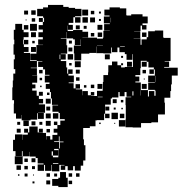

<svg xmlns="http://www.w3.org/2000/svg" viewBox="-20 -742 745 780"><path d="M72 -75H40V-107H72V-128H69V-108H43V-128H33V-174H41V-196H71V-174H72V-195H93V-203H78V-219H94V-204H99V-228H133V-204H138V-219H154V-203H139V-202H167V-175H168V-189H184V-175H193V-194H213V-203H198V-219H213V-234H199V-248H213V-234H225V-252H243V-258H223V-283H218V-288H193V-314H216V-316H191V-342H187V-368H183V-381H166V-401H181V-407H162V-435H181V-438H163V-460H155V-470H135V-492H152V-494H130V-467H105V-465H130V-437H111V-436H131V-406H111V-399H124V-383H111V-374H129V-353H138V-340H155V-322H138V-318H163V-284H135V-283H158V-259H134V-282H131V-256H104V-253H68V-275H67V-260H45V-281H36V-321H37V-335H30V-387H32V-415H34V-443H42V-461H36V-501H40V-520H35V-562H38V-581H36V-621H42V-645H70V-621H76V-581H74V-562H77V-551H96V-531H77V-527H102V-495H129V-523V-498H103V-524H128V-559H155V-560H135V-582H154V-591H136V-611H154V-622H137V-640H154V-653H138V-669H154V-653H159V-670H155V-676H131V-706H155V-712H175V-722H237V-714H259V-710H285V-706H311V-676H285V-672H307V-650H285V-672H278V-649H259V-641H276V-621H256V-638H255V-616H277V-620H315V-613H338V-589H374V-585H398V-589H400V-617H426V-618H403V-644H426V-647H402V-675H425V-679H404V-703H425V-712H467V-708H493V-680H495V-679H513V-684H559V-675H580V-647H559V-640H575V-622H557V-638H551V-616H525V-615H550V-587H523V-586H551V-560H575H555V-582H576V-591H582V-615H609V-618H643V-590H645V-588H673V-554V-528V-494H649V-492H667V-470H647V-467H670H702V-435H678V-399H675V-372H672V-345H648V-325H650V-277H622V-245H595V-242H553V-224H519V-225H490V-257H491V-286H507H491V-315H490V-347H513V-349H494V-368H486V-351H466V-368H461V-346H435V-342H430V-317H407V-280H425V-262H407V-280H403V-254H374V-253H349H368V-229H345V-222H318V-219V-189V-176H321V-152H327V-90H318V-69H308V-49H284V-67H277V-50H255V-67H245V-52H227V-70H242V-72H221V-46H191V-72H189V-48H163V-72H159V-48H133V-74H157V-78H133V-100H125V-106H101V-125H100V-107H72ZM338 -679H314V-703H338ZM125 -682H107V-700H125ZM94 -683H78V-699H94ZM363 -684H349V-698H363ZM390 -687H382V-695H390ZM337 -650H315V-672H337ZM366 -651H346V-671H366ZM431 -651V-670H430V-651ZM123 -654H109V-668H123ZM390 -657H382V-665H390ZM88 -659H84V-663H88ZM130 -617H102V-645H130ZM396 -621H376V-641H396ZM95 -622H77V-640H95ZM304 -623H288V-639H304ZM332 -625H320V-637H332ZM305 -382H288V-379H314V-355H315V-372H337V-355H349V-368H363V-354H350V-352H374V-373H397V-380H398V-409H400V-437H419V-448H420V-477H435V-492H457V-477H472V-485H480V-477H472V-468H487V-470H520V-495V-522H518V-499H494V-522H487V-554H468V-552H487V-530H465V-549H457V-530H435V-549H432V-525H400V-526H371V-553H370V-527H343V-524H310V-497H282V-525H309H280V-557H309V-558V-582H308V-559H284V-582H277V-586H251V-612H250V-587H227V-585H250V-558H253V-524H227V-522H247V-500H227V-494H249V-468H227H253V-443H257V-460H275V-442H258V-435H280V-407H259V-404H279V-383H287V-400H305ZM126 -591H106V-611H126ZM96 -591H76V-611H96ZM395 -592H377V-610H395ZM575 -592H557V-610H575ZM363 -594H349V-608H363ZM315 -588H338V-589H315ZM95 -562H77V-580H95ZM272 -565H260V-577H272ZM121 -566H111V-576H121ZM374 -556H398V-557H374ZM126 -531H106V-551H126ZM274 -533H258V-549H274ZM277 -500H255V-522H277ZM426 -501H406V-521H426ZM225 -502V-520H222V-502ZM480 -507H472V-515H480ZM546 -411H530V-407H552V-376H581V-350H585V-372H607V-353H612V-374H609V-377H582V-405H609V-407H582V-435H609V-460H605V-442H587V-460H605V-468H583V-491H576V-471H556V-491H576V-495H552V-465H525H550V-437H530V-431H546ZM102 -470V-495V-470ZM308 -469H284V-493H308ZM516 -471H496V-491H516ZM271 -476H261V-486H271ZM304 -443H288V-459H304ZM573 -444H559V-458H573ZM153 -444H139V-458H153ZM611 -408V-434H610V-408ZM303 -414H289V-428H303ZM151 -416H141V-426H151ZM568 -419H564V-423H568ZM576 -381H556V-401H576ZM396 -381H376V-401H396ZM363 -384H349V-398H363ZM331 -386H321V-396H331ZM149 -388H143V-394H149ZM551 -354V-375H550V-354ZM640 -353V-372V-353ZM522 -354V-371H518V-354ZM154 -353H138V-369H154ZM181 -356H171V-366H181ZM377 -347H397V-349H377ZM402 -322V-342V-322ZM186 -321H166V-341H186ZM454 -323H438V-339H454ZM481 -326H471V-336H481ZM424 -293H408V-309H424ZM184 -293H168V-309H184ZM450 -297H442V-305H450ZM479 -298H473V-304H479ZM459 -258H433V-284H459ZM217 -260H195V-282H217ZM186 -261H166V-281H186ZM485 -262H467V-280H485ZM489 -228H463V-254H489ZM97 -230H75V-252H97ZM186 -231H166V-251H186ZM124 -233H108V-249H124ZM62 -235H50V-247H62ZM152 -235H140V-247H152ZM389 -238H383V-244H389ZM448 -239H444V-243H448ZM64 -203H48V-219H64ZM183 -204H169V-218H183ZM219 -168H200V-165H220V-139H223V-164H238V-167H222V-188H219ZM217 -132V-110H218V-137H200V-132ZM195 -110V-127H190V-110ZM195 -103H217V-110H195ZM124 -83H108V-99H124ZM93 -84H79V-98H93ZM195 -76H217V-79H195ZM65 -52H47V-70H65ZM93 -54H79V-68H93ZM122 -55H110V-67H122ZM255 18H217V13H192V-15H217V-20H224V-43H248V-20H255ZM183 -24H169V-38H183ZM273 -24H259V-38H273ZM303 -24H289V-38H303ZM92 -25H80V-37H92ZM212 -25H200V-37H212ZM59 -28H53V-34H59ZM118 -29H114V-33H118ZM184 7H168V-9H184ZM273 6H259V-8H273ZM120 3H112V-5H120Z"/></svg>

Font: Rubik Storm
Style: Regular
Weight: 400
Designer: Hubert and Fischer, NaN
Foundry: Hubert and Fischer, NaN
Version: Version 2.201